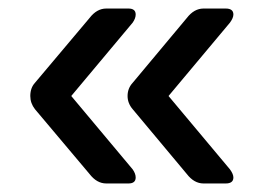

<svg xmlns="http://www.w3.org/2000/svg" viewBox="-20 -509 616 450"><path d="M147 -284 291 -112Q298 -102 298 -93Q298 -79 281 -79H229Q207 -79 190 -101L62 -253Q51 -267 51 -284Q51 -303 62 -315L190 -467Q207 -489 229 -489H281Q298 -489 298 -475Q298 -466 291 -456ZM375 -284 519 -112Q527 -101 527 -93Q527 -79 509 -79H457Q435 -79 418 -101L291 -253Q279 -267 279 -284Q279 -302 291 -315L418 -467Q435 -489 457 -489H509Q527 -489 527 -475Q527 -467 519 -456Z"/></svg>

Font: Solway
Style: Regular
Weight: 400
Designer: Mariya V. Pigoulevskaya
Foundry: The Northern Block Ltd.
Version: Version 1.000;hotconv 1.0.109;makeotfexe 2.5.65596